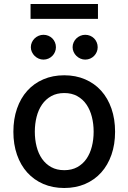

<svg xmlns="http://www.w3.org/2000/svg" viewBox="-20 -929 642 960"><path d="M46.9 -270.2Q46.9 -333.8 65 -386Q83.1 -438.2 116.3 -475.1Q149.5 -512.1 196.6 -532.3Q243.6 -552.6 301.1 -552.6Q358.7 -552.6 405.7 -532.3Q452.8 -512.1 486 -475.1Q519.2 -438.2 537.3 -386Q555.4 -333.8 555.4 -270.2Q555.4 -207 537.3 -155.2Q519.2 -103.3 486 -66.4Q452.8 -29.5 405.7 -9.2Q358.7 11 301.1 11Q243.6 11 196.6 -9.2Q149.5 -29.5 116.3 -66.4Q83.1 -103.3 65 -155.2Q46.9 -207 46.9 -270.2ZM301.5 -78.1Q338.8 -78.1 366.5 -93.4Q394.2 -108.7 412.3 -134.9Q430.4 -161.2 439.3 -196.2Q448.2 -231.2 448.2 -270.6Q448.2 -309.7 439.3 -344.8Q430.4 -380 412.3 -406.4Q394.2 -432.9 366.5 -448.3Q338.8 -463.8 301.5 -463.8Q263.8 -463.8 236.2 -448.3Q208.5 -432.9 190.2 -406.4Q171.9 -380 163 -344.8Q154.1 -309.7 154.1 -270.6Q154.1 -231.2 163 -196.2Q171.9 -161.2 190.2 -134.9Q208.5 -108.7 236.2 -93.4Q263.8 -78.1 301.5 -78.1ZM132.8 -834.5V-909.1H469.8V-834.5ZM343 -692.8Q343 -706 348.2 -717.3Q353.3 -728.7 362 -737Q370.7 -745.4 382.1 -750.2Q393.5 -755 405.9 -755Q419.4 -755 430.8 -750.2Q442.1 -745.4 450.5 -737Q458.8 -728.7 463.6 -717.3Q468.4 -706 468.4 -692.8Q468.4 -680.4 463.6 -669.2Q458.8 -658 450.5 -649.5Q442.1 -641 430.8 -636Q419.4 -631 405.9 -631Q393.5 -631 382.1 -636Q370.7 -641 362 -649.5Q353.3 -658 348.2 -669.2Q343 -680.4 343 -692.8ZM134.2 -692.8Q134.2 -706 139.4 -717.3Q144.5 -728.7 153.2 -737Q161.9 -745.4 173.3 -750.2Q184.7 -755 197.1 -755Q210.6 -755 221.9 -750.2Q233.3 -745.4 241.7 -737Q250 -728.7 254.8 -717.3Q259.6 -706 259.6 -692.8Q259.6 -680.4 254.8 -669.2Q250 -658 241.7 -649.5Q233.3 -641 221.9 -636Q210.6 -631 197.1 -631Q184.7 -631 173.3 -636Q161.9 -641 153.2 -649.5Q144.5 -658 139.4 -669.2Q134.2 -680.4 134.2 -692.8Z"/></svg>

Font: Cannonade Med
Style: Regular
Weight: 500
Designer: Rasmus Andersson
Foundry: rsms
Version: Version 3.012;git-f93a4a705